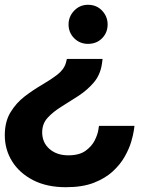

<svg xmlns="http://www.w3.org/2000/svg" viewBox="-31 -559 685 801"><path d="M336 -539Q372 -539 395 -514.5Q418 -490 418 -457Q418 -423 395 -399.5Q372 -376 336 -376Q302 -376 278.5 -399.5Q255 -423 255 -457Q255 -490 278.5 -514.5Q302 -539 336 -539ZM244 222Q164 222 107 192.5Q50 163 19.5 114Q-11 65 -11 5Q-11 -51 12.5 -90Q36 -129 71 -156Q106 -183 143 -204.5Q180 -226 208 -247.5Q236 -269 244 -297L248 -313H397L394 -291Q387 -246 360 -214.5Q333 -183 297 -159.5Q261 -136 226 -114.5Q191 -93 168 -68Q145 -43 145 -7Q145 36 175.5 62.5Q206 89 254 89Q300 89 326 70Q352 51 364 27Q376 3 379 -15.5Q382 -34 382 -34H530Q530 -34 527.5 -15.5Q525 3 516.5 32Q508 61 489.5 94Q471 127 439.5 156Q408 185 360.5 203.5Q313 222 244 222Z"/></svg>

Font: Be Vietnam Pro
Style: Bold Italic
Weight: 700
Italic angle: -12°
Designer: Lam Bao, Tony Le, Vietanh Nguyen
Foundry: Yellow Type Foundry
Version: Version 1.002; ttfautohint (v1.8.3)